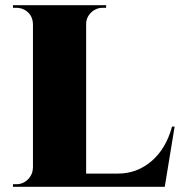

<svg xmlns="http://www.w3.org/2000/svg" viewBox="-20 -720 693 740"><path d="M43 -10Q69 -10 87.5 -28.5Q106 -47 107 -73V-627Q106 -664 75 -682Q60 -690 43 -690H30V-700H389V-690H376Q350 -690 331 -671.5Q312 -653 312 -627V-51H435Q508 -51 564 -99Q620 -147 643 -232H653L615 0H30V-10Z"/></svg>

Font: Cinzel Decorative Black
Style: Regular
Weight: 900
Designer: Natanael Gama
Version: Version 1.002;PS 001.002;hotconv 1.0.56;makeotf.lib2.0.21325